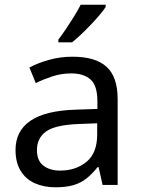

<svg xmlns="http://www.w3.org/2000/svg" viewBox="-20 -786 601 816"><path d="M288 -545Q386 -545 433 -502Q480 -459 480 -365V0H416L399 -76H395Q372 -47 347.5 -27.5Q323 -8 291.5 1Q260 10 215 10Q167 10 128.5 -7Q90 -24 68 -59.5Q46 -95 46 -149Q46 -229 109 -272.5Q172 -316 303 -320L394 -323V-355Q394 -422 365 -448Q336 -474 283 -474Q241 -474 203 -461.5Q165 -449 132 -433L105 -499Q140 -518 188 -531.5Q236 -545 288 -545ZM314 -259Q214 -255 175.5 -227Q137 -199 137 -148Q137 -103 164.5 -82Q192 -61 235 -61Q303 -61 348 -98.5Q393 -136 393 -214V-262ZM429 -756Q420 -742 403 -722Q386 -702 365.5 -680.5Q345 -659 324.5 -639.5Q304 -620 286 -606H228V-618Q243 -637 260.5 -663Q278 -689 295 -716.5Q312 -744 323 -766H429Z"/></svg>

Font: Noto Sans Hebrew
Style: Regular
Weight: 400
Designer: Monotype Design Team
Foundry: Monotype Imaging Inc.
Version: Version 2.003;January 10, 2023;FontCreator 14.0.0.2877 64-bi